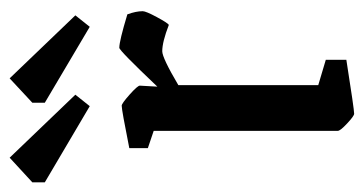

<svg xmlns="http://www.w3.org/2000/svg" viewBox="-226 -528 729 384"><g transform="rotate(-90 138.0 -335.5)"><path d="M118.2 -520 -34.2 -609.9V-634.8L15.1 -680.2L141.1 -548.8ZM276.9 -520 125 -609.9V-634.8L173.8 -680.2L299.8 -548.8ZM103 8.8Q98.6 8.8 83.7 -5.1Q68.8 -19 68.8 -23.9V-392.1L34.2 -403.8V-440.9Q110.4 -456.1 119.1 -456.1Q123.5 -456.1 141.4 -440.2Q159.2 -424.3 159.2 -419.9L157.2 -384.8Q229.5 -460.9 234.9 -460.9Q248.5 -460.9 301.8 -444.8Q308.1 -427.7 308.1 -414.1Q308.1 -407.7 296.4 -386Q284.7 -364.3 280.8 -361.8Q246.6 -375 228 -375Q214.8 -375 160.2 -342.8V-63L210.9 -47.9V-6.8Q111.8 8.8 103 8.8Z"/></g></svg>

Font: Grenze
Style: Regular
Weight: 400
Designer: Renata Polastri
Foundry: Omnibus-Type
Version: Version 1.002;PS 001.002;hotconv 1.0.88;makeotf.lib2.5.64775